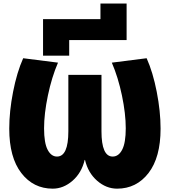

<svg xmlns="http://www.w3.org/2000/svg" viewBox="-20 -1075 976 1104"><path d="M33.2 -335Q33.2 -434.6 55.2 -546.9Q77.1 -659.2 113.3 -740.2L313.5 -714.8Q277.3 -630.9 255.4 -525.9Q233.4 -420.9 233.4 -336.9Q233.4 -252.9 253.9 -213.9Q274.4 -174.8 307.6 -174.8Q373 -174.8 373 -320.3V-644.5H563.5V-320.3Q563.5 -174.8 627.9 -174.8Q662.1 -174.8 682.6 -214.4Q703.1 -253.9 703.1 -337.4Q703.1 -420.9 681.2 -525.9Q659.2 -630.9 623 -714.8L823.2 -740.2Q859.4 -659.2 881.3 -546.9Q903.3 -434.6 903.3 -335Q903.3 -169.9 834 -80.1Q764.6 9.8 653.3 9.8Q590.8 9.8 538.6 -35.6Q486.3 -81.1 468.8 -155.3H466.8Q449.2 -81.1 397 -35.6Q344.7 9.8 283.2 9.8Q171.9 9.8 102.5 -80.1Q33.2 -169.9 33.2 -335ZM227.5 -754.9V-964.8H557.6V-1054.7H708V-844.7H377.9V-754.9Z"/></svg>

Font: GenEi M Gothic v2 Black
Style: Regular
Weight: 900
Version: Version 2.0